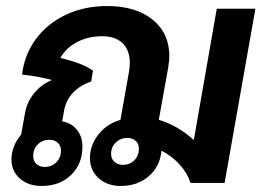

<svg xmlns="http://www.w3.org/2000/svg" viewBox="-20 -606 872 636"><path d="M826 -577 724 0H611Q601 -32 576 -60Q551 -88 515 -107Q510 -54 472.5 -22Q435 10 380 10Q335 10 306.5 -16Q278 -42 278 -83Q278 -125 306 -160.5Q334 -196 379 -209L407 -367Q410 -384 410 -397Q410 -440 386 -463Q362 -486 318 -486Q273 -486 236 -467Q199 -448 180 -414Q253 -397 288 -372L282 -336Q244 -323 221 -298Q198 -273 192 -238L186 -204Q216 -199 234.5 -176.5Q253 -154 253 -120Q253 -63 215.5 -26.5Q178 10 118 10Q74 10 46 -14.5Q18 -39 18 -78Q18 -100 26.5 -121.5Q35 -143 50 -160L63 -232Q69 -267 92.5 -296.5Q116 -326 152 -341Q108 -353 53 -359Q61 -426 99.5 -477.5Q138 -529 199 -557.5Q260 -586 335 -586Q430 -586 485.5 -541Q541 -496 541 -419Q541 -407 537 -381L506 -209Q535 -201 565.5 -183.5Q596 -166 622 -142L698 -577ZM440 -114Q440 -130 429.5 -139.5Q419 -149 402 -149Q379 -149 363.5 -134Q348 -119 348 -96Q348 -80 359 -70Q370 -60 387 -60Q410 -60 425 -75Q440 -90 440 -114ZM182 -107Q182 -123 171.5 -133Q161 -143 144 -143Q121 -143 105.5 -128Q90 -113 90 -89Q90 -73 100.5 -63Q111 -53 128 -53Q151 -53 166.5 -68.5Q182 -84 182 -107Z"/></svg>

Font: Sarabun
Style: Bold Italic
Weight: 700
Italic angle: -10°
Designer: Suppakit Chalermlarp | Katatrad Co.,Ltd.
Foundry: Cadson Demak Co.,Ltd.
Version: Version 1.000; ttfautohint (v1.6)